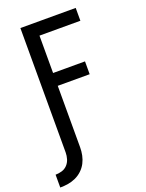

<svg xmlns="http://www.w3.org/2000/svg" viewBox="-181 -818 855 1125"><g transform="rotate(-20 246.5 -256.0)"><path d="M-7 223V143Q13 143 33 137Q53 131 67 116Q81 101 87 81Q93 61 93 41V-735H438V-655H183V-422H382V-342H183V41Q183 66 178 90.5Q173 115 161.5 137Q150 159 131.5 176.5Q113 194 90 204.5Q67 215 42.5 219Q18 223 -7 223Z"/></g></svg>

Font: Iosevka Term Curly Medium
Style: Regular
Weight: 500
Designer: Belleve Invis
Foundry: Belleve Invis
Version: Version 32.3.0